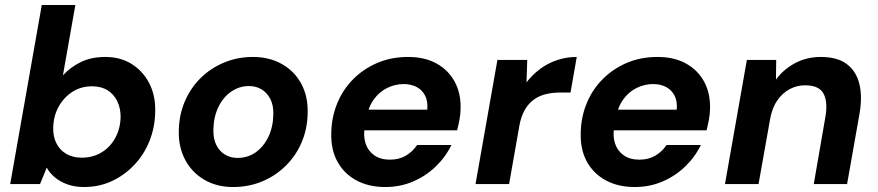

<svg xmlns="http://www.w3.org/2000/svg" viewBox="-20 -740 3529 772"><path d="M318 12Q281 12 251.5 1.5Q222 -9 201 -26.5Q180 -44 168 -66L141 0H21L148 -720H283L233 -437Q262 -469 304 -490Q346 -511 404 -511Q465 -511 510.5 -482Q556 -453 581 -403.5Q606 -354 604 -290Q603 -228 581 -173Q559 -118 519.5 -76.5Q480 -35 429 -11.5Q378 12 318 12ZM309 -106Q353 -106 388 -127Q423 -148 443.5 -185.5Q464 -223 465 -270Q465 -305 451.5 -333Q438 -361 412.5 -377Q387 -393 350 -393Q306 -393 271.5 -371Q237 -349 216 -311.5Q195 -274 194 -226Q193 -191 207 -163.5Q221 -136 247 -121Q273 -106 309 -106Z M917 12Q851 12 801 -17.5Q751 -47 724 -98.5Q697 -150 699 -215Q700 -278 723 -332Q746 -386 786.5 -426Q827 -466 881 -488.5Q935 -511 997 -511Q1063 -511 1113.5 -482.5Q1164 -454 1191.5 -403Q1219 -352 1217 -285Q1216 -222 1193 -168Q1170 -114 1129 -73.5Q1088 -33 1034 -10.5Q980 12 917 12ZM935 -105Q976 -105 1008 -127.5Q1040 -150 1059 -189.5Q1078 -229 1079 -280Q1080 -317 1067 -342Q1054 -367 1032 -380.5Q1010 -394 981 -394Q942 -394 909.5 -371.5Q877 -349 858 -309.5Q839 -270 838 -219Q837 -183 849.5 -157.5Q862 -132 884.5 -118.5Q907 -105 935 -105Z M1529 12Q1462 12 1412.5 -15Q1363 -42 1336.5 -90.5Q1310 -139 1312 -206Q1313 -268 1335.5 -323.5Q1358 -379 1399.5 -421Q1441 -463 1497 -487Q1553 -511 1621 -511Q1688 -511 1735.5 -484.5Q1783 -458 1808 -412Q1833 -366 1832 -306Q1832 -283 1827.5 -259Q1823 -235 1818 -216H1408L1422 -299H1698Q1701 -332 1689.5 -355Q1678 -378 1655.5 -390Q1633 -402 1603 -402Q1569 -402 1537 -386.5Q1505 -371 1482.5 -339.5Q1460 -308 1452 -260L1447 -231Q1440 -193 1450 -163Q1460 -133 1485 -115.5Q1510 -98 1548 -98Q1585 -98 1612.5 -114.5Q1640 -131 1657 -157H1795Q1772 -109 1732 -70.5Q1692 -32 1640.5 -10Q1589 12 1529 12Z M1892 0 1980 -499H2100L2097 -409Q2121 -440 2152 -463Q2183 -486 2220.5 -498.5Q2258 -511 2299 -511L2274 -368H2233Q2202 -368 2175 -361.5Q2148 -355 2126.5 -339.5Q2105 -324 2090 -298Q2075 -272 2068 -233L2027 0Z M2532 12Q2465 12 2415.5 -15Q2366 -42 2339.5 -90.5Q2313 -139 2315 -206Q2316 -268 2338.5 -323.5Q2361 -379 2402.5 -421Q2444 -463 2500 -487Q2556 -511 2624 -511Q2691 -511 2738.5 -484.5Q2786 -458 2811 -412Q2836 -366 2835 -306Q2835 -283 2830.5 -259Q2826 -235 2821 -216H2411L2425 -299H2701Q2704 -332 2692.5 -355Q2681 -378 2658.5 -390Q2636 -402 2606 -402Q2572 -402 2540 -386.5Q2508 -371 2485.5 -339.5Q2463 -308 2455 -260L2450 -231Q2443 -193 2453 -163Q2463 -133 2488 -115.5Q2513 -98 2551 -98Q2588 -98 2615.5 -114.5Q2643 -131 2660 -157H2798Q2775 -109 2735 -70.5Q2695 -32 2643.5 -10Q2592 12 2532 12Z M2895 0 2983 -499H3101L3100 -420Q3130 -461 3176.5 -486Q3223 -511 3281 -511Q3346 -511 3384 -483Q3422 -455 3435 -404Q3448 -353 3436 -283L3386 0H3252L3299 -271Q3309 -331 3291 -364Q3273 -397 3217 -397Q3184 -397 3155 -381.5Q3126 -366 3105.5 -336.5Q3085 -307 3077 -264L3030 0Z"/></svg>

Font: DM Sans 20pt
Style: Bold Italic
Weight: 700
Italic angle: -10°
Version: Version 4.004;gftools[0.9.30]